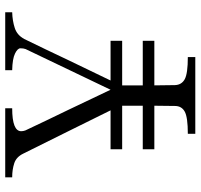

<svg xmlns="http://www.w3.org/2000/svg" viewBox="-36 -724 761 728"><g transform="rotate(-90 344.0 -360.5)"><path d="M35.2 -694.3V-720.7H296.9V-694.3Q210 -694.3 210 -660.2Q210 -652.3 212.9 -644.5Q251 -563.5 290 -483.4Q329.1 -402.3 367.2 -321.3L521.5 -643.6Q524.4 -651.4 524.4 -663.1Q524.4 -673.8 504.4 -683.6Q484.4 -693.4 441.4 -694.3V-720.7H661.1V-694.3Q628.9 -693.4 601.6 -684.6Q574.2 -675.8 559.6 -648.4Q519.5 -566.4 481.4 -485.4Q442.4 -403.3 402.3 -321.3H552.7V-277.3H383.8V-199.2H552.7V-155.3H383.8L384.8 -77.1Q385.7 -51.8 407.2 -40Q428.7 -28.3 491.2 -28.3V0H200.2V-28.3Q262.7 -28.3 284.2 -40Q305.7 -51.8 305.7 -77.1L306.6 -155.3H141.6V-199.2H306.6V-277.3H141.6V-321.3H289.1Q248 -404.3 207 -487.3Q166 -569.3 125 -652.3Q112.3 -678.7 88.4 -686.5Q64.5 -694.3 35.2 -694.3ZM104.5 -694.3ZM189.5 -694.3ZM545.9 -694.3ZM582 -694.3Z"/></g></svg>

Font: GenEi Koburi Mincho v6
Style: Regular
Weight: 400
Designer: o_tamon (Modified)
Foundry: o_tamon / Adobe Systems Incorporated
Version: Version 6.1